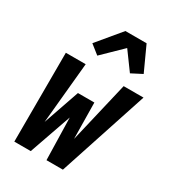

<svg xmlns="http://www.w3.org/2000/svg" viewBox="-185 -869 877 972"><g transform="rotate(30 253.5 -383.0)"><path d="M52 0 53 -520H169L135 -163L208 -374H304L307 -163L391 -520H507L336 0H240L234 -246L148 0ZM198 -587 145 -629 259 -766H383L448 -624L386 -592L310 -696Z"/></g></svg>

Font: Iosevka Extrabold
Style: Italic
Weight: 800
Italic angle: -9°
Monospace: yes
Designer: Belleve Invis
Foundry: Belleve Invis
Version: Version 32.5.0; ttfautohint (v1.8.4)